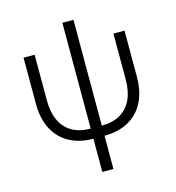

<svg xmlns="http://www.w3.org/2000/svg" viewBox="-125 -775 995 1086"><g transform="rotate(-15 372.5 -232.0)"><path d="M339.8 9.3Q257.8 9.3 198.7 -23.7Q139.6 -56.6 108.2 -118.2Q76.7 -179.7 76.7 -266.1V-535.6H141.6V-266.6Q141.6 -198.2 164.6 -149.7Q187.5 -101.1 231.7 -75.4Q275.9 -49.8 339.8 -49.8H404.8Q469.2 -49.8 513.4 -75.4Q557.6 -101.1 580.3 -149.7Q603 -198.2 603 -266.6V-535.6H668V-266.1Q668 -179.7 636.7 -118.2Q605.5 -56.6 546.4 -23.7Q487.3 9.3 404.8 9.3ZM339.8 204.1V-669.4H404.8V204.1Z"/></g></svg>

Font: Inter 20pt Light
Style: Regular
Weight: 300
Version: Version 4.001;git-66647c0bb